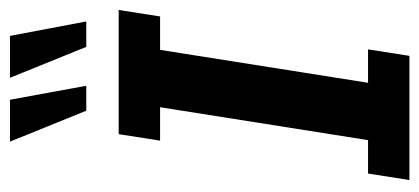

<svg xmlns="http://www.w3.org/2000/svg" viewBox="-248 -593 841 385"><g transform="rotate(-90 172.5 -400.5)"><path d="M4 0 17 -83H84L150 -500H83L96 -583H345L332 -500H265L199 -83H266L253 0ZM271 -648 209 -801H293L322 -648ZM143 -648 81 -801H165L193 -648Z"/></g></svg>

Font: Rokkitt SemiBold SemiBold
Style: Italic
Weight: 600
Italic angle: -9°
Version: Version 3.103